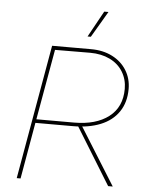

<svg xmlns="http://www.w3.org/2000/svg" viewBox="-60 -948 760 996"><g transform="rotate(5 320.5 -450.0)"><path d="M188 -700H391Q454 -700 502 -675.5Q550 -651 576.5 -608Q603 -565 603 -511Q603 -441 569.5 -392Q536 -343 475 -318.5Q414 -294 332 -294H128L131 -313H336Q450 -313 516.5 -364Q583 -415 583 -510Q583 -559 559 -598.5Q535 -638 490.5 -659.5Q446 -681 388 -681L192 -680L207 -692L139 -308L137 -297L85 0H65ZM355 -302 376 -303 565 0H541ZM384 -764H367L442 -900H464Z"/></g></svg>

Font: Fixel Italic Variable Display Thin
Style: Italic
Weight: 100
Italic angle: -10°
Designer: AlfaBravo + MacPaw
Foundry: Kyrylo Tkachov, Marchela Mozhyna, Serhii Makarenko, Maria Weinstein, Zakhar Kryvoshyya
Version: Version 1.210;Glyphs 3.2 (3217)